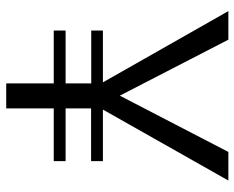

<svg xmlns="http://www.w3.org/2000/svg" viewBox="-90 -682 772 633"><g transform="rotate(90 296.5 -366.0)"><path d="M337.9 0H255.4V-156.7H81.1V-195.8H255.4V-280.3H81.1V-318.8H252L17.1 -732.4H111.3L295.9 -374.5L481.4 -732.4H575.7L341.8 -318.8H511.7V-279.8H337.9V-195.8H511.7V-156.7H337.9Z"/></g></svg>

Font: Kumbh Sans
Style: Regular
Weight: 400
Version: Version 1.005